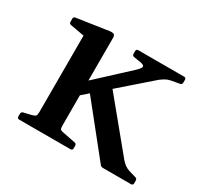

<svg xmlns="http://www.w3.org/2000/svg" viewBox="-113 -647 827 791"><g transform="rotate(30 300.5 -251.5)"><path d="M116 0V-316H226V0ZM60 0Q50 0 50 -10V-22Q50 -32 60 -34L94 -42Q109 -46 112.5 -50.5Q116 -55 116 -70V-180H226V-69Q226 -55 229.5 -50.5Q233 -46 248 -44L304 -33Q313 -31 313 -22V-9Q313 0 303 0ZM116 -316V-463L134 -429L51 -444Q41 -445 41 -455V-470Q41 -479 51 -480L199 -502Q214 -504 220 -500.5Q226 -497 226 -484V-316ZM458 0Q448 0 443 -8L250 -249L320 -313L519 -71Q528 -61 537 -54.5Q546 -48 558 -44L592 -34Q601 -32 601 -22V-9Q601 0 591 0ZM209 -197 199 -257 372 -417Q395 -438 391.5 -446Q388 -454 359 -457L341 -460Q332 -461 332 -471V-484Q332 -493 342 -493H560Q569 -493 569 -483V-470Q569 -460 559 -459L520 -452Q506 -449 496.5 -443.5Q487 -438 476 -430Z"/></g></svg>

Font: Hahmlet Medium
Style: Regular
Weight: 500
Version: Version 1.002